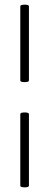

<svg xmlns="http://www.w3.org/2000/svg" viewBox="-20 -653 208 823"><path d="M86 -171Q104 -171 104 -164V143Q104 150 86 150Q67 150 67 143V-164Q67 -171 86 -171ZM86 -633Q104 -633 104 -626V-308Q104 -301 86 -301Q67 -301 67 -308V-626Q67 -633 86 -633Z"/></svg>

Font: Cormorant SC Light
Style: Regular
Weight: 300
Designer: Christian Thalmann (Catharsis Fonts)
Foundry: Catharsis Fonts
Version: Version 4.000